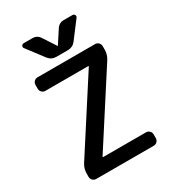

<svg xmlns="http://www.w3.org/2000/svg" viewBox="-226 -1100 1075 1198"><g transform="rotate(-30 312.0 -501.0)"><path d="M72.3 -718.8Q72.3 -733.4 82.5 -743.7Q92.8 -753.9 107.4 -753.9H521.5Q536.1 -753.9 546.4 -743.7Q556.6 -733.4 556.6 -718.8V-693.4Q556.6 -659.2 538.1 -629.9L210.9 -122.1Q209 -118.2 212.9 -118.2H521.5Q536.1 -118.2 546.4 -107.9Q556.6 -97.7 556.6 -84V-56.6Q556.6 -42 546.4 -31.7Q536.1 -21.5 521.5 -21.5H107.4Q92.8 -21.5 82.5 -31.7Q72.3 -42 72.3 -56.6V-80.1Q72.3 -115.2 90.8 -144.5L418 -652.3Q419.9 -656.2 416 -656.2H107.4Q92.8 -656.2 82.5 -666.5Q72.3 -676.8 72.3 -691.4ZM312.5 -862.3Q312.5 -860.4 314.5 -860.4Q316.4 -860.4 316.4 -862.3L375 -952.1Q393.6 -981.4 427.7 -981.4H490.2Q501 -981.4 505.9 -971.7Q507.8 -967.8 507.8 -963.9Q507.8 -959 503.9 -954.1L412.1 -833Q390.6 -805.7 355.5 -805.7H273.4Q238.3 -805.7 216.8 -833L125 -954.1Q121.1 -959 121.1 -963.9Q121.1 -967.8 123 -971.7Q127.9 -981.4 138.7 -981.4H201.2Q235.4 -981.4 253.9 -952.1Z"/></g></svg>

Font: Gen Jyuu GothicL Medium
Style: Regular
Weight: 500
Designer: [Source Han Sans]
Ryoko NISHIZUKA  (kana & ideographs); Paul D. Hunt (Latin, Greek & Cyrillic); Wenlong ZHANG  (bopomofo
Version: Version 1.002.20150607